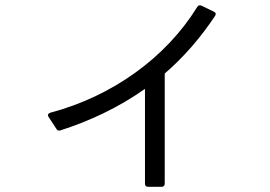

<svg xmlns="http://www.w3.org/2000/svg" viewBox="-20 -675 1040 739"><path d="M197 -179C200 -173 206 -171 212 -173C325 -209 436 -261 538 -333V32C538 40 542 44 550 44H602C609 44 614 40 614 32V-392C685 -453 750 -527 808 -614C812 -621 811 -627 803 -630L756 -653C749 -656 743 -655 739 -648C618 -452 411 -304 173 -241C165 -238 162 -232 167 -225Z"/></svg>

Font: LINE Seed JP App_OTF Regular
Style: Regular
Weight: 400
Designer: LY Corporation & Fontrix & Fontworks
Version: Version 1.002